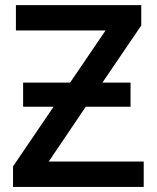

<svg xmlns="http://www.w3.org/2000/svg" viewBox="-20 -734 616 754"><path d="M70.8 -409.7H255.4L394.5 -614.3H42.5V-713.9H534.7V-633.8L382.3 -409.7H492.7V-314.9H316.9L171.4 -99.6H544.4V0H31.2V-80.6L190.4 -314.9H70.8Z"/></svg>

Font: Open Sans SemiBold
Style: Regular
Weight: 600
Designer: Monotype Design Team
Foundry: Monotype Imaging Inc.
Version: Version 3.003; ttfautohint (v1.8.4)